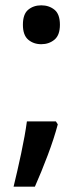

<svg xmlns="http://www.w3.org/2000/svg" viewBox="-20 -572 314 721"><path d="M66 -479Q66 -519 86 -535.5Q106 -552 135 -552Q164 -552 184.5 -535.5Q205 -519 205 -479Q205 -440 184.5 -423Q164 -406 135 -406Q106 -406 86 -423Q66 -440 66 -479ZM197 -105Q183 -52 159 11.5Q135 75 111 129H31Q45 72 59.5 4Q74 -64 81 -116H190Z"/></svg>

Font: Noto Sans Thaana Medium
Style: Regular
Weight: 500
Designer: David Williams
Foundry: Google Inc.
Version: Version 3.001; ttfautohint (v1.8.4.7-5d5b)